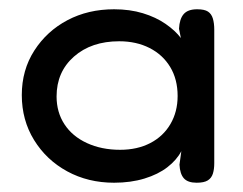

<svg xmlns="http://www.w3.org/2000/svg" viewBox="-20 -703 524 414"><path d="M405 -683Q421 -683 428.5 -678Q436 -673 439 -663Q442 -653 442 -639V-351Q442 -338 439 -328.5Q436 -319 428 -314Q420 -309 404 -309Q385 -309 376.5 -318.5Q368 -328 367 -348L371 -377Q361 -358 341 -342.5Q321 -327 291.5 -318Q262 -309 226 -309Q170 -309 125 -333.5Q80 -358 53.5 -401Q27 -444 27 -498Q27 -552 54 -594Q81 -636 125.5 -659.5Q170 -683 226 -683Q260 -683 288 -674.5Q316 -666 337 -651.5Q358 -637 370 -621L366 -641Q367 -662 376 -672.5Q385 -683 405 -683ZM239 -380Q276 -380 304 -394.5Q332 -409 347.5 -435.5Q363 -462 363 -496Q363 -532 347 -558.5Q331 -585 302.5 -599.5Q274 -614 237 -614Q177 -614 139.5 -581Q102 -548 102 -495Q102 -461 119 -435Q136 -409 167.5 -394.5Q199 -380 239 -380Z"/></svg>

Font: Fredoka SemiExpanded
Style: Regular
Weight: 400
Width: 6
Designer: Ben Nathan
Foundry: Milena B. Brandão, Ben Nathan
Version: Version 2.001